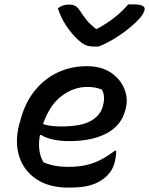

<svg xmlns="http://www.w3.org/2000/svg" viewBox="-20 -848 682 879"><path d="M432 -635H408Q389 -635 374.5 -640.5Q360 -646 337 -666Q309 -692 284 -729Q259 -766 245 -810Q266 -827 295 -827Q315 -827 326 -820Q337 -813 348 -796Q360 -777 376 -757Q392 -737 419 -716H425Q475 -744 510 -772.5Q545 -801 567 -828H592Q647 -828 642 -803Q640 -793 631 -779Q622 -765 603 -747Q568 -713 521.5 -682.5Q475 -652 432 -635ZM376 -545Q445 -545 488.5 -515Q532 -485 549.5 -440.5Q567 -396 556 -353L554 -345Q536 -274 469 -238Q402 -202 298 -202Q253 -202 219.5 -210Q186 -218 169 -230H163Q156 -195 160 -162.5Q164 -130 179 -105Q228 -84 290 -84Q339 -84 375.5 -92.5Q412 -101 443 -117.5Q474 -134 506 -158H512Q512 -145 510.5 -134Q509 -123 507 -112Q500 -84 489 -67Q478 -50 462 -36Q434 -12 396 -0.5Q358 11 295 11Q205 11 147 -27.5Q89 -66 68 -132Q47 -198 68 -279L72 -292Q94 -378 140 -434Q186 -490 247 -517.5Q308 -545 376 -545ZM379 -450Q317 -450 262 -408.5Q207 -367 177 -280Q211 -269 259 -269Q352 -269 396 -294.5Q440 -320 451 -362Q458 -389 456 -407Q454 -425 446 -438Q431 -444 415.5 -447Q400 -450 379 -450Z"/></svg>

Font: Recursive Mn Csl St Med
Style: Italic
Weight: 500
Italic angle: -15°
Monospace: yes
Version: Version 1.079;hotconv 1.0.112;makeotfexe 2.5.65598; ttfautoh